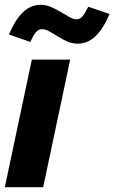

<svg xmlns="http://www.w3.org/2000/svg" viewBox="-27 -776 474 796"><path d="M264 -529 152 0H-7L105 -529ZM99 -602 10 -633Q37 -696 69 -726Q101 -756 141 -756Q165 -756 186 -746.5Q207 -737 225.5 -726Q244 -715 260.5 -705.5Q277 -696 291 -696Q304 -696 314 -707Q324 -718 339 -748L427 -718Q401 -656 368.5 -625.5Q336 -595 296 -595Q271 -595 250.5 -604.5Q230 -614 212.5 -625Q195 -636 178.5 -645.5Q162 -655 146 -655Q133 -655 122 -642.5Q111 -630 99 -602Z"/></svg>

Font: Red Hat Display Black
Style: Italic
Weight: 900
Italic angle: -12°
Designer: Pentagram / MCKL
Foundry: Pentagram / MCKL
Version: Version 1.003; Red Hat Display Black Italic